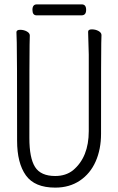

<svg xmlns="http://www.w3.org/2000/svg" viewBox="-20 -841 540 876"><path d="M232 15Q138 15 98 -41Q58 -97 58 -199Q58 -616 56.5 -647Q55 -678 55 -694Q55 -705 72 -705Q89 -705 102.5 -697.5Q116 -690 116 -679Q116 -667 115 -638Q114 -609 114 -211Q114 -120 140 -79Q166 -38 232 -38Q280 -38 313 -64Q385 -124 385 -243V-592L382 -696Q382 -707 399 -707Q416 -707 429.5 -699.5Q443 -692 443 -681Q443 -669 442 -644Q441 -619 441 -231Q441 -160 416.5 -104.5Q392 -49 344.5 -17Q297 15 232 15ZM147 -771Q128 -771 128 -796Q128 -821 148 -821H353Q373 -821 373 -796Q373 -771 352 -771Z"/></svg>

Font: LXGW WenKai Mono TC Light
Style: Regular
Weight: 300
Designer: LXGW / Fontworks Inc.
Foundry: LXGW / Fontworks Inc.
Version: Version 1.330